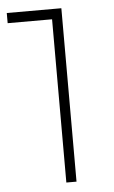

<svg xmlns="http://www.w3.org/2000/svg" viewBox="-51 -735 457 771"><g transform="rotate(-5 177.0 -349.5)"><path d="M6 -699H226V0H185V-658H6Z"/></g></svg>

Font: Gontserrat ExtraLight
Style: Regular
Weight: 275
Designer: Julieta Ulanovsky
Foundry: Julieta Ulanovsky
Version: Version 6.001